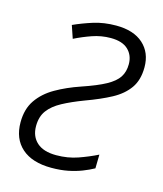

<svg xmlns="http://www.w3.org/2000/svg" viewBox="-89 -609 584 686"><g transform="rotate(15 203.0 -265.5)"><path d="M164 10Q93 10 54.5 -24Q16 -58 16 -119Q16 -168 39 -201.5Q62 -235 102 -258Q142 -281 192 -298Q248 -317 279 -334Q310 -351 323 -371Q336 -391 336 -419Q336 -452 314.5 -472.5Q293 -493 250 -493Q215 -493 182 -481.5Q149 -470 119 -455L103 -502Q136 -517 174 -529Q212 -541 257 -541Q322 -541 357.5 -509Q393 -477 393 -423Q393 -376 371.5 -345.5Q350 -315 311 -294Q272 -273 217 -253Q172 -236 139.5 -218.5Q107 -201 90 -178Q73 -155 73 -120Q73 -82 97.5 -60Q122 -38 169 -38Q212 -38 249 -51Q286 -64 318 -80L317 -29Q299 -19 276 -10Q253 -1 225.5 4.5Q198 10 164 10Z"/></g></svg>

Font: Noto Sans Display Light
Style: Italic
Weight: 300
Italic angle: -12°
Designer: Monotype Design Team
Foundry: Monotype Imaging Inc.
Version: Version 2.003